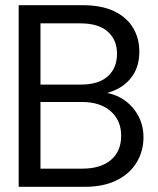

<svg xmlns="http://www.w3.org/2000/svg" viewBox="-20 -720 608 740"><path d="M52 0V-700H298Q372 -700 420.5 -676.5Q469 -653 493 -612.5Q517 -572 517 -522Q517 -468 493.5 -432Q470 -396 432.5 -377Q395 -358 353 -354L367 -364Q412 -363 450 -340Q488 -317 510.5 -278Q533 -239 533 -191Q533 -138 507 -94.5Q481 -51 430.5 -25.5Q380 0 306 0ZM136 -70H297Q368 -70 407.5 -103.5Q447 -137 447 -197Q447 -256 406.5 -291.5Q366 -327 295 -327H136ZM136 -394H292Q360 -394 395.5 -426Q431 -458 431 -513Q431 -566 395.5 -598Q360 -630 289 -630H136Z"/></svg>

Font: DM Sans 36pt
Style: Regular
Weight: 400
Designer: Colophon Foundry, Jonny Pinhorn
Foundry: Colophon Foundry
Version: Version 4.004;gftools[0.9.30]